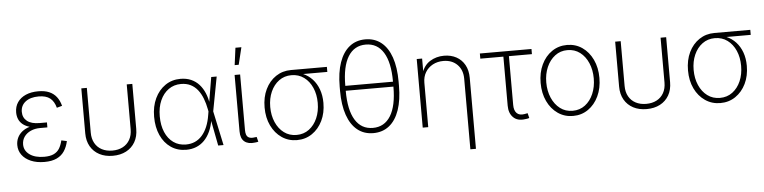

<svg xmlns="http://www.w3.org/2000/svg" viewBox="-52 -1039 6055 1522"><g transform="rotate(-5 2975.0 -278.0)"><path d="M265.6 9.8Q203.6 9.8 158 -9.8Q112.3 -29.3 87.2 -63.5Q62 -97.7 62 -142.1Q62 -173.8 74.7 -200.7Q87.4 -227.5 112.3 -247.6Q137.2 -267.6 174.3 -278.8Q211.4 -290 260.7 -290H312V-261.2H253.9Q212.4 -261.2 179.4 -246.3Q146.5 -231.4 127.4 -204.8Q108.4 -178.2 108.4 -143.1Q108.4 -93.3 151.4 -62.3Q194.3 -31.2 267.1 -31.2Q315.4 -31.2 344.2 -45.4Q373 -59.6 388.7 -85.7Q404.3 -111.8 413.1 -148.9L456.5 -139.6Q446.8 -94.7 424.8 -61Q402.8 -27.3 364 -8.8Q325.2 9.8 265.6 9.8ZM260.7 -267.6Q210.9 -267.6 175.5 -277.3Q140.1 -287.1 118.2 -304.9Q96.2 -322.8 85.9 -347.2Q75.7 -371.6 75.7 -400.9Q75.7 -447.3 99.1 -481.4Q122.6 -515.6 165 -534.2Q207.5 -552.7 264.6 -552.7Q315.4 -552.7 350.8 -537.6Q386.2 -522.5 408.9 -493.4Q431.6 -464.4 442.9 -421.4L400.4 -409.7Q386.7 -461.4 354.5 -486.6Q322.3 -511.7 264.2 -511.7Q197.8 -511.7 159.4 -481.9Q121.1 -452.1 120.6 -401.9Q120.6 -355 154.3 -327.9Q188 -300.8 253.9 -300.8H312V-267.6Z M809.6 8.3Q749 8.3 703.4 -15.6Q657.7 -39.6 632.3 -83.7Q606.9 -127.9 606.9 -188V-545.9H650.9V-189.5Q650.9 -141.1 670.7 -106Q690.4 -70.8 726.3 -52Q762.2 -33.2 809.6 -33.2Q857.4 -33.2 893.1 -52Q928.7 -70.8 948.5 -106Q968.3 -141.1 968.3 -189.5V-545.9H1012.7V-188Q1012.7 -127.9 987.3 -83.7Q961.9 -39.6 916.3 -15.6Q870.6 8.3 809.6 8.3Z M1394.5 11.7Q1324.2 11.7 1272 -24.2Q1219.7 -60.1 1190.9 -123.8Q1162.1 -187.5 1162.1 -271Q1162.1 -353.5 1192.1 -417Q1222.2 -480.5 1274.9 -516.6Q1327.6 -552.7 1396 -552.7Q1443.4 -552.7 1480.5 -536.4Q1517.6 -520 1543.9 -490.7Q1570.3 -461.4 1586.9 -422.1Q1603.5 -382.8 1610.4 -336.9H1625L1632.3 -274.4L1690.9 0H1648.4L1591.8 -293.5Q1583 -340.3 1567.6 -380.1Q1552.2 -419.9 1528.8 -449.5Q1505.4 -479 1472.7 -495.4Q1439.9 -511.7 1396.5 -511.7Q1340.3 -511.7 1297.6 -481.2Q1254.9 -450.7 1231 -396.7Q1207 -342.8 1207 -271Q1207 -198.7 1230.2 -144.5Q1253.4 -90.3 1295.7 -60.3Q1337.9 -30.3 1395 -30.3Q1434.1 -30.3 1466.3 -44.4Q1498.5 -58.6 1523.4 -86.7Q1548.3 -114.7 1565.4 -155.5Q1582.5 -196.3 1590.8 -249.5L1640.6 -545.9H1684.1L1632.3 -271.5L1625.5 -210H1612.3Q1603.5 -156.2 1584.5 -115Q1565.4 -73.7 1537.4 -45.4Q1509.3 -17.1 1473.1 -2.7Q1437 11.7 1394.5 11.7Z M1940.9 2Q1887.7 9.3 1857.2 -15.4Q1826.7 -40 1826.7 -97.2V-545.9H1870.6V-104.5Q1870.6 -60.1 1889.9 -46.6Q1909.2 -33.2 1943.8 -39.6Q1950.7 -40 1952.4 -40.3Q1954.1 -40.5 1958 -41.5L1967.8 -2.4Q1962.9 -1 1955.6 0.2Q1948.2 1.5 1940.9 2ZM1834 -623.5 1852.1 -760.3H1899.4L1866.2 -623.5Z M2274.9 11.7Q2207.5 11.7 2154.5 -24.4Q2101.6 -60.5 2071.3 -123.5Q2041 -186.5 2041 -268.1Q2041 -350.1 2071.3 -412.6Q2101.6 -475.1 2154.5 -510.5Q2207.5 -545.9 2274.9 -545.9H2561V-505.9H2333.5L2274.9 -504.9Q2218.3 -504.9 2175.8 -473.6Q2133.3 -442.4 2109.6 -388.9Q2085.9 -335.4 2085.9 -268.1Q2085.9 -200.7 2109.6 -146.5Q2133.3 -92.3 2175.8 -60.8Q2218.3 -29.3 2274.9 -29.3Q2332 -29.3 2374.5 -61Q2417 -92.8 2440.4 -146.7Q2463.9 -200.7 2463.9 -268.1Q2463.9 -335.4 2440.4 -388.9Q2417 -442.4 2374.5 -473.6Q2332 -504.9 2274.9 -504.9V-524.4Q2325.7 -524.4 2368.2 -506.1Q2410.6 -487.8 2442.1 -453.9Q2473.6 -419.9 2491.2 -371.8Q2508.8 -323.7 2508.8 -264.2Q2508.8 -184.6 2478.5 -122.3Q2448.2 -60.1 2395.5 -24.2Q2342.8 11.7 2274.9 11.7Z M2882.8 9.3Q2809.1 9.3 2756.6 -32.7Q2704.1 -74.7 2676.3 -154.5Q2648.4 -234.4 2648.4 -347.7V-379.9Q2648.4 -493.7 2676.3 -573.2Q2704.1 -652.8 2756.6 -694.8Q2809.1 -736.8 2882.8 -736.8Q2957 -736.8 3009.5 -694.8Q3062 -652.8 3089.6 -573.2Q3117.2 -493.7 3117.2 -379.9V-347.7Q3117.2 -234.4 3089.6 -154.5Q3062 -74.7 3009.5 -32.7Q2957 9.3 2882.8 9.3ZM2882.8 -32.2Q2974.6 -32.2 3023.7 -111.6Q3072.8 -190.9 3072.8 -342.3V-385.3Q3072.8 -536.6 3023.7 -616Q2974.6 -695.3 2882.8 -695.3Q2791 -695.3 2742.2 -616Q2693.4 -536.6 2693.4 -385.3V-342.3Q2693.4 -190.9 2742.2 -111.6Q2791 -32.2 2882.8 -32.2ZM2677.2 -344.2V-383.3H3089.4V-344.2Z M3319.8 -353V0H3275.9V-545.9H3318.8V-423.8H3311Q3331.1 -490.7 3381.1 -522Q3431.2 -553.2 3493.2 -553.2Q3548.8 -553.2 3591.3 -530Q3633.8 -506.8 3657.7 -463.6Q3681.6 -420.4 3681.6 -359.9V204.1H3637.2V-357.4Q3637.2 -427.7 3595 -470Q3552.7 -512.2 3484.4 -512.2Q3437.5 -512.2 3400.1 -492.2Q3362.8 -472.2 3341.3 -436.5Q3319.8 -400.9 3319.8 -353Z M4090.3 3.9Q4030.3 12.7 3996.1 -20.8Q3961.9 -54.2 3961.9 -114.3V-504.9H3778.3V-545.9H4189V-504.9H4005.9V-116.7Q4005.9 -71.8 4027.3 -50.8Q4048.8 -29.8 4088.4 -36.6Q4093.8 -37.6 4101.1 -39.1Q4108.4 -40.5 4114.3 -41.5L4124 -2.4Q4116.7 0 4107.9 1.7Q4099.1 3.4 4090.3 3.9Z M4471.7 11.7Q4404.3 11.7 4351.3 -24.9Q4298.3 -61.5 4268.1 -125.2Q4237.8 -189 4237.8 -271Q4237.8 -353 4268.1 -416.7Q4298.3 -480.5 4351.3 -516.8Q4404.3 -553.2 4471.7 -553.2Q4539.6 -553.2 4592.3 -516.8Q4645 -480.5 4675.3 -416.5Q4705.6 -352.5 4705.6 -271Q4705.6 -189 4675.3 -125.2Q4645 -61.5 4592.3 -24.9Q4539.6 11.7 4471.7 11.7ZM4471.7 -29.3Q4528.8 -29.3 4571.3 -61.5Q4613.8 -93.8 4637.2 -148.7Q4660.6 -203.6 4660.6 -271Q4660.6 -337.9 4637.2 -392.8Q4613.8 -447.8 4571.3 -480Q4528.8 -512.2 4471.7 -512.2Q4415 -512.2 4372.6 -479.7Q4330.1 -447.3 4306.4 -392.8Q4282.7 -338.4 4282.7 -271Q4282.7 -203.6 4306.4 -148.7Q4330.1 -93.8 4372.6 -61.5Q4415 -29.3 4471.7 -29.3Z M5057.6 8.3Q4997.1 8.3 4951.4 -15.6Q4905.8 -39.6 4880.4 -83.7Q4855 -127.9 4855 -188V-545.9H4898.9V-189.5Q4898.9 -141.1 4918.7 -106Q4938.5 -70.8 4974.4 -52Q5010.3 -33.2 5057.6 -33.2Q5105.5 -33.2 5141.1 -52Q5176.8 -70.8 5196.5 -106Q5216.3 -141.1 5216.3 -189.5V-545.9H5260.7V-188Q5260.7 -127.9 5235.4 -83.7Q5210 -39.6 5164.3 -15.6Q5118.7 8.3 5057.6 8.3Z M5644 11.7Q5576.7 11.7 5523.7 -24.4Q5470.7 -60.5 5440.4 -123.5Q5410.2 -186.5 5410.2 -268.1Q5410.2 -350.1 5440.4 -412.6Q5470.7 -475.1 5523.7 -510.5Q5576.7 -545.9 5644 -545.9H5930.2V-505.9H5702.6L5644 -504.9Q5587.4 -504.9 5544.9 -473.6Q5502.4 -442.4 5478.8 -388.9Q5455.1 -335.4 5455.1 -268.1Q5455.1 -200.7 5478.8 -146.5Q5502.4 -92.3 5544.9 -60.8Q5587.4 -29.3 5644 -29.3Q5701.2 -29.3 5743.7 -61Q5786.1 -92.8 5809.6 -146.7Q5833 -200.7 5833 -268.1Q5833 -335.4 5809.6 -388.9Q5786.1 -442.4 5743.7 -473.6Q5701.2 -504.9 5644 -504.9V-524.4Q5694.8 -524.4 5737.3 -506.1Q5779.8 -487.8 5811.3 -453.9Q5842.8 -419.9 5860.4 -371.8Q5877.9 -323.7 5877.9 -264.2Q5877.9 -184.6 5847.7 -122.3Q5817.4 -60.1 5764.6 -24.2Q5711.9 11.7 5644 11.7Z"/></g></svg>

Font: Inter ExtraLight
Style: Regular
Weight: 250
Designer: Rasmus Andersson
Foundry: rsms
Version: Version 4.001;git-66647c0bb